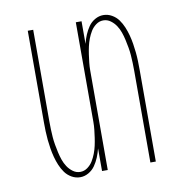

<svg xmlns="http://www.w3.org/2000/svg" viewBox="-66 -591 632 661"><g transform="rotate(-10 250.0 -260.0)"><path d="M163 8Q147 8 133 0Q119 -8 110 -20.5Q101 -33 95 -47.5Q89 -62 85 -77Q81 -92 78.5 -107.5Q76 -123 74.5 -138Q73 -153 72.5 -168.5Q72 -184 72 -200V-520H91V-200Q91 -186 91.5 -172Q92 -158 93 -144.5Q94 -131 96.5 -117Q99 -103 102 -89.5Q105 -76 109.5 -63Q114 -50 121.5 -38.5Q129 -27 140.5 -18.5Q152 -10 166 -10Q180 -10 191.5 -18.5Q203 -27 210 -38.5Q217 -50 222 -63Q227 -76 230 -89.5Q233 -103 235 -117Q237 -131 238.5 -144.5Q240 -158 240 -172Q240 -186 240 -200V-520H260V-441Q264 -457 270 -471.5Q276 -486 285 -499Q294 -512 308 -520Q322 -528 337 -528Q353 -528 367 -520Q381 -512 390 -499.5Q399 -487 405 -472.5Q411 -458 415 -443Q419 -428 421.5 -412.5Q424 -397 425.5 -382Q427 -367 427.5 -351.5Q428 -336 428 -320V0H409V-320Q409 -334 408.5 -348Q408 -362 407 -375.5Q406 -389 403.5 -403Q401 -417 398 -430.5Q395 -444 390.5 -457Q386 -470 378.5 -481.5Q371 -493 359.5 -501.5Q348 -510 334 -510Q320 -510 308.5 -501.5Q297 -493 290 -481.5Q283 -470 278 -457Q273 -444 270 -430.5Q267 -417 265 -403Q263 -389 261.5 -375.5Q260 -362 260 -348Q260 -334 260 -320V0H240V-79Q236 -63 230 -48.5Q224 -34 215 -21Q206 -8 192 0Q178 8 163 8Z"/></g></svg>

Font: Iosevka Term Curly Thin
Style: Regular
Weight: 100
Designer: Belleve Invis
Foundry: Belleve Invis
Version: Version 32.3.0